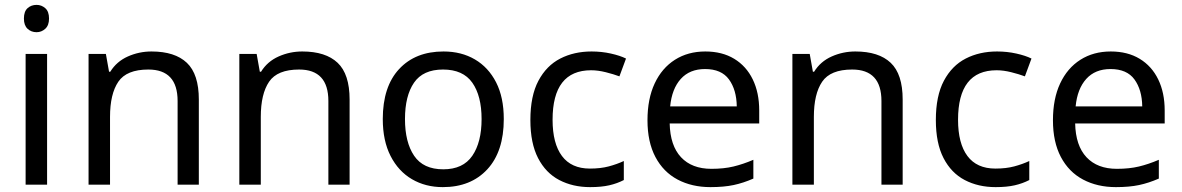

<svg xmlns="http://www.w3.org/2000/svg" viewBox="-20 -757 4845 787"><path d="M130 -737Q150 -737 165.5 -723.5Q181 -710 181 -681Q181 -653 165.5 -639Q150 -625 130 -625Q108 -625 93 -639Q78 -653 78 -681Q78 -710 93 -723.5Q108 -737 130 -737ZM173 -536V0H85V-536Z M601 -546Q697 -546 746 -499.5Q795 -453 795 -349V0H708V-343Q708 -472 588 -472Q499 -472 465 -422Q431 -372 431 -278V0H343V-536H414L427 -463H432Q458 -505 504 -525.5Q550 -546 601 -546Z M1219 -546Q1315 -546 1364 -499.5Q1413 -453 1413 -349V0H1326V-343Q1326 -472 1206 -472Q1117 -472 1083 -422Q1049 -372 1049 -278V0H961V-536H1032L1045 -463H1050Q1076 -505 1122 -525.5Q1168 -546 1219 -546Z M2045 -269Q2045 -136 1977.5 -63Q1910 10 1795 10Q1724 10 1668.5 -22.5Q1613 -55 1581 -117.5Q1549 -180 1549 -269Q1549 -402 1616 -474Q1683 -546 1798 -546Q1871 -546 1926.5 -513.5Q1982 -481 2013.5 -419.5Q2045 -358 2045 -269ZM1640 -269Q1640 -174 1677.5 -118.5Q1715 -63 1797 -63Q1878 -63 1916 -118.5Q1954 -174 1954 -269Q1954 -364 1916 -418Q1878 -472 1796 -472Q1714 -472 1677 -418Q1640 -364 1640 -269Z M2399 10Q2328 10 2272.5 -19Q2217 -48 2185.5 -109Q2154 -170 2154 -265Q2154 -364 2187 -426Q2220 -488 2276.5 -517Q2333 -546 2405 -546Q2446 -546 2484 -537.5Q2522 -529 2546 -517L2519 -444Q2495 -453 2463 -461Q2431 -469 2403 -469Q2245 -469 2245 -266Q2245 -169 2283.5 -117.5Q2322 -66 2398 -66Q2442 -66 2475.5 -75Q2509 -84 2537 -97V-19Q2510 -5 2477.5 2.5Q2445 10 2399 10Z M2871 -546Q2940 -546 2989.5 -516Q3039 -486 3065.5 -431.5Q3092 -377 3092 -304V-251H2725Q2727 -160 2771.5 -112.5Q2816 -65 2896 -65Q2947 -65 2986.5 -74.5Q3026 -84 3068 -102V-25Q3027 -7 2987 1.5Q2947 10 2892 10Q2816 10 2757.5 -21Q2699 -52 2666.5 -113.5Q2634 -175 2634 -264Q2634 -352 2663.5 -415Q2693 -478 2746.5 -512Q2800 -546 2871 -546ZM2870 -474Q2807 -474 2770.5 -433.5Q2734 -393 2727 -321H3000Q2999 -389 2968 -431.5Q2937 -474 2870 -474Z M3486 -546Q3582 -546 3631 -499.5Q3680 -453 3680 -349V0H3593V-343Q3593 -472 3473 -472Q3384 -472 3350 -422Q3316 -372 3316 -278V0H3228V-536H3299L3312 -463H3317Q3343 -505 3389 -525.5Q3435 -546 3486 -546Z M4061 10Q3990 10 3934.5 -19Q3879 -48 3847.5 -109Q3816 -170 3816 -265Q3816 -364 3849 -426Q3882 -488 3938.5 -517Q3995 -546 4067 -546Q4108 -546 4146 -537.5Q4184 -529 4208 -517L4181 -444Q4157 -453 4125 -461Q4093 -469 4065 -469Q3907 -469 3907 -266Q3907 -169 3945.5 -117.5Q3984 -66 4060 -66Q4104 -66 4137.5 -75Q4171 -84 4199 -97V-19Q4172 -5 4139.5 2.5Q4107 10 4061 10Z M4533 -546Q4602 -546 4651.5 -516Q4701 -486 4727.5 -431.5Q4754 -377 4754 -304V-251H4387Q4389 -160 4433.5 -112.5Q4478 -65 4558 -65Q4609 -65 4648.5 -74.5Q4688 -84 4730 -102V-25Q4689 -7 4649 1.5Q4609 10 4554 10Q4478 10 4419.5 -21Q4361 -52 4328.5 -113.5Q4296 -175 4296 -264Q4296 -352 4325.5 -415Q4355 -478 4408.5 -512Q4462 -546 4533 -546ZM4532 -474Q4469 -474 4432.5 -433.5Q4396 -393 4389 -321H4662Q4661 -389 4630 -431.5Q4599 -474 4532 -474Z"/></svg>

Font: Noto Sans Vai
Style: Regular
Weight: 400
Designer: Monotype Design Team
Foundry: Monotype Imaging Inc.
Version: Version 2.001; ttfautohint (v1.8.4.7-5d5b)